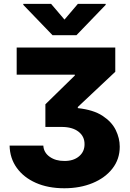

<svg xmlns="http://www.w3.org/2000/svg" viewBox="-20 -795 680 1006"><path d="M30.3 -32.2H207Q209 4.4 240.5 26.6Q272 48.8 317.4 48.3Q364.7 48.8 394 24.2Q423.3 -0.5 422.9 -39.6Q423.3 -80.1 391.4 -105Q359.4 -129.9 302.7 -129.9H217.8V-248.5L372.1 -399.4V-403.8H67.4V-545.9H584V-418.9L387.7 -234.4V-228.5Q469.2 -219.7 517.3 -188.2Q565.4 -156.7 586.4 -113.8Q607.4 -70.8 607.4 -26.4Q607.4 39.1 569.1 88.1Q530.8 137.2 465.1 164.3Q399.4 191.4 316.9 191.4Q231.9 191.4 168 163.1Q104 134.8 67.9 84.5Q31.7 34.2 30.3 -32.2ZM247.6 -774.9 317.9 -692.4 388.2 -774.9H533.7V-769.5L380.4 -610.4H255.4L102.1 -769.5V-774.9Z"/></svg>

Font: Inter Tight ExtraBold
Style: Regular
Weight: 800
Designer: Rasmus Andersson
Foundry: rsms
Version: Version 3.004; ttfautohint (v1.8.4.7-5d5b)